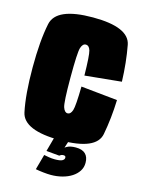

<svg xmlns="http://www.w3.org/2000/svg" viewBox="-118 -674 687 919"><g transform="rotate(15 226.0 -214.0)"><path d="M227 4.5Q405 4.5 420.8 -78.2Q436.5 -161 439.5 -251.5L258.5 -270Q257 -174 249.8 -151.5Q242.5 -129 227 -129Q212.5 -129 204.5 -152Q196.5 -175 196.5 -298Q196.5 -422.5 204 -446Q211.5 -469.5 227 -469.5Q243.5 -469.5 250.2 -447Q257 -424.5 258.5 -324.5L439.5 -342.5Q436.5 -437 420.8 -520.5Q405 -604 227 -604Q45 -604 27 -517.2Q9 -430.5 9 -298Q9 -164 27 -79.8Q45 4.5 227 4.5ZM226 176.5Q255.5 176.5 282.2 169.5Q309 162.5 329 149.5Q349 136.5 360.5 118.5Q372 100.5 372 78Q372 49 356.2 33.8Q340.5 18.5 308.5 18.5Q281 18.5 265 27.5Q249 36.5 240.5 47.5L241.5 77Q245.5 73.5 250.2 71.5Q255 69.5 260 69.5Q266.5 69.5 269.2 71.8Q272 74 272 79.5Q272 88 262 93.8Q252 99.5 225 99.5Q210.5 99.5 195.5 97Q180.5 94.5 171 92.5L150 168.5Q168 172 189 174.2Q210 176.5 226 176.5ZM241.5 77 266.5 0H196L176.5 71Z"/></g></svg>

Font: Anybody ExtraCondensed Black
Style: Regular
Weight: 900
Width: 2
Version: Version 1.113;gftools[0.9.25]